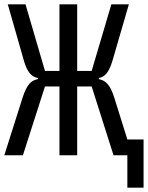

<svg xmlns="http://www.w3.org/2000/svg" viewBox="-28 -718 684 888"><path d="M561 150H636V-73H561L501 -265C481 -329 459 -346 429 -352V-357C457 -363 476 -382 493 -440L568 -698H487L396 -390H329V-698H247V-390H180L90 -698H8L82 -439C98 -382 119 -363 147 -357V-352C117 -346 97 -330 76 -265L-8 0H78L180 -318H247V0H329V-318H396L497 0H561Z"/></svg>

Font: IBM Plex Mono
Style: Regular
Weight: 400
Monospace: yes
Designer: Mike Abbink, Paul van der Laan, Pieter van Rosmalen
Foundry: Bold Monday
Version: Version 2.004